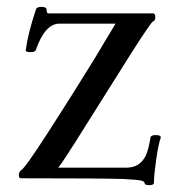

<svg xmlns="http://www.w3.org/2000/svg" viewBox="-20 -520 531 560"><path d="M429 13Q429 20 415.5 20Q402 20 402 14.5Q402 9 390.5 6.5Q379 4 338 2Q268 0 41 0Q35 0 35 -9Q35 -18 41 -23Q52 -28 121 -135Q190 -242 254 -346L317 -451H153Q111 -451 84 -373Q82 -368 68.5 -368Q55 -368 55 -373Q61 -421 85 -493Q87 -500 101.5 -500Q116 -500 116 -491Q116 -482 120 -481H426Q433 -481 433 -470.5Q433 -460 426.5 -457.5Q420 -455 358.5 -358Q297 -261 230.5 -154.5Q164 -48 150 -31H349Q389 -31 406 -68Q414 -88 419 -119Q420 -126 434.5 -126Q449 -126 449 -119Q442 -100 435.5 -54.5Q429 -9 429 13Z"/></svg>

Font: Sedan SC
Style: Regular
Weight: 400
Designer: Sebastian Salazar
Foundry: Sebastian Salazar
Version: Version 1.001